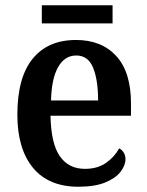

<svg xmlns="http://www.w3.org/2000/svg" viewBox="-20 -700 560 730"><path d="M278 10Q165 10 105.5 -62Q46 -134 46 -264Q46 -405 104 -476.5Q162 -548 269 -548Q366 -548 422 -487Q478 -426 478 -307V-260H172Q174 -154 207.5 -106Q241 -58 303 -58Q351 -58 383.5 -81Q416 -104 433 -136Q443 -131 450 -120.5Q457 -110 457 -95Q457 -71 438 -46.5Q419 -22 379.5 -6Q340 10 278 10ZM353 -318Q353 -396 334 -442.5Q315 -489 270 -489Q226 -489 201 -445Q176 -401 174 -318ZM139 -611V-680H408V-611Z"/></svg>

Font: Noto Serif Thai SemiCondensed SemiBold
Style: Regular
Weight: 600
Width: 4
Designer: Monotype Design Team
Foundry: Monotype Imaging Inc.
Version: Version 2.002; ttfautohint (v1.8.4.7-5d5b)